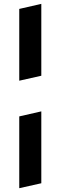

<svg xmlns="http://www.w3.org/2000/svg" viewBox="-20 -739 316 1003"><path d="M80.6 -317.4V-692.4L195.8 -718.8V-343.3ZM80.6 244.1V-130.9L195.8 -157.2V218.3Z"/></svg>

Font: Vesper Libre Heavy
Style: Regular
Weight: 900
Designer: Robert Keller & Kimya Gandhi
Foundry: Mota Italic
Version: Version 1.058